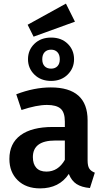

<svg xmlns="http://www.w3.org/2000/svg" viewBox="-20 -1028 583 1063"><path d="M505 -72 478 13Q432 9 404 -9Q376 -27 361 -65Q308 15 202 15Q124 15 78 -30Q32 -75 32 -148Q32 -234 94 -279.5Q156 -325 272 -325H339V-355Q339 -406 315.5 -426.5Q292 -447 240 -447Q183 -447 99 -419L70 -506Q169 -544 261 -544Q465 -544 465 -362V-140Q465 -109 474.5 -94.5Q484 -80 505 -72ZM339 -143V-250H286Q162 -250 162 -158Q162 -120 181 -99Q200 -78 237 -78Q302 -78 339 -143ZM390 -700Q390 -650 354.5 -615Q319 -580 263 -580Q206 -580 170.5 -615Q135 -650 135 -700Q135 -751 170.5 -785.5Q206 -820 263 -820Q320 -820 355 -785.5Q390 -751 390 -700ZM214 -700Q214 -675 227 -661.5Q240 -648 263 -648Q285 -648 298 -661.5Q311 -675 311 -700Q311 -725 298 -739Q285 -753 263 -753Q240 -753 227 -739Q214 -725 214 -700ZM395 -908 166 -825 133 -891 345 -1008Z"/></svg>

Font: Fira Sans Medium
Style: Regular
Weight: 500
Designer: bBox Type GmbH & Carrois Corporate GbR & Edenspiekermann AG
Foundry: bBox Type GmbH & Carrois Corporate GbR & Edenspiekermann AG
Version: Version 4.301